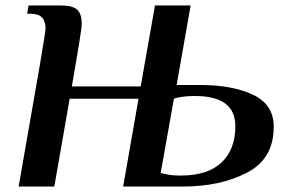

<svg xmlns="http://www.w3.org/2000/svg" viewBox="-20 -680 1046 700"><path d="M146 -575Q146 -603 133 -616.5Q120 -630 89 -630H79L84 -660H204Q244 -660 261 -645Q278 -630 278 -593Q278 -581 269.5 -528Q261 -475 257 -453L242 -365H493L545 -660H675L624 -370H713Q827 -370 902.5 -334.5Q978 -299 978 -218Q978 -101 880.5 -50.5Q783 0 648 0H429L485 -320H234L178 0H48Q104 -318 125 -441.5Q146 -565 146 -575ZM640 -40Q737 -40 787.5 -87.5Q838 -135 838 -220Q838 -330 691 -330H686Q662 -330 640.5 -326.5Q619 -323 614 -320L566 -50Q575 -46 585 -45Q607 -40 635 -40Z"/></svg>

Font: Philosopher
Style: Bold Italic
Weight: 700
Italic angle: -10°
Designer: Jovanny Lemonad
Foundry: Jovanny Lemonad
Version: Version 2.000